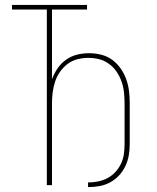

<svg xmlns="http://www.w3.org/2000/svg" viewBox="-20 -755 640 783"><path d="M339 8V-11Q360 -11 380 -15Q400 -19 418 -28.5Q436 -38 450 -53Q464 -68 473 -86.5Q482 -105 485 -125.5Q488 -146 488 -166V-335Q488 -357 485.5 -379.5Q483 -402 475.5 -423Q468 -444 455.5 -462.5Q443 -481 424.5 -494.5Q406 -508 384.5 -513.5Q363 -519 340 -519Q318 -519 296 -513.5Q274 -508 256 -494.5Q238 -481 225 -462.5Q212 -444 205 -423Q198 -402 195 -379.5Q192 -357 192 -335V0H171V-716H29V-735H335V-716H192V-432Q201 -456 215 -476.5Q229 -497 249.5 -511.5Q270 -526 294 -532Q318 -538 343 -538Q368 -538 392.5 -532Q417 -526 437 -511.5Q457 -497 471.5 -476.5Q486 -456 494.5 -432.5Q503 -409 506 -384.5Q509 -360 509 -335V-166Q509 -143 505 -120.5Q501 -98 491 -77Q481 -56 465 -39Q449 -22 428.5 -11Q408 0 385 4Q362 8 339 8Z"/></svg>

Font: Iosevka Curly Thin Extended
Style: Regular
Weight: 100
Width: 7
Monospace: yes
Designer: Belleve Invis
Foundry: Belleve Invis
Version: Version 11.1.0; ttfautohint (v1.8.3)